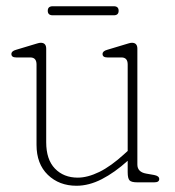

<svg xmlns="http://www.w3.org/2000/svg" viewBox="-20 -584 560 615"><path d="M97 -120V-377.5Q97 -400 77 -400H32Q16.5 -400 16.5 -411Q16.5 -420.5 31.5 -424.5L83 -440Q92 -442.5 99 -444.8Q106 -447 110.5 -447Q128 -447 128 -428V-128.5Q128 -73 156 -44Q184 -15 229 -15Q260.5 -15 298 -33.2Q335.5 -51.5 378.5 -91L389 -100.5V-377.5Q389 -400 369 -400H324Q308.5 -400 308.5 -411Q308.5 -420.5 323.5 -424.5L375 -440Q384 -442.5 391 -444.8Q398 -447 402.5 -447Q420 -447 420 -428V-57Q420 -33 448 -28L473.5 -23.5Q490 -20.5 490 -10.5Q490 0 474.5 0H419Q401 0 395 -6.2Q389 -12.5 389 -32.5V-69Q347.5 -31.5 306.2 -10.2Q265 11 225 11Q169.5 11 133.2 -24Q97 -59 97 -120ZM133 -549.5Q133 -564 149 -564H344.5Q360 -564 360 -549.5Q360 -535 344.5 -535H149Q133 -535 133 -549.5Z"/></svg>

Font: Fraunces 72pt S100 Thin
Style: Regular
Weight: 100
Version: Version 1.000; ttfautohint (v1.8.3)